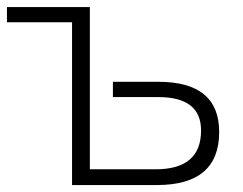

<svg xmlns="http://www.w3.org/2000/svg" viewBox="-20 -533 700 553"><path d="M238.8 -512.7V-45.4H428.2Q559.1 -45.4 559.1 -157.2Q559.1 -253.4 436 -253.4H305.2V-297.4H436Q611.3 -297.4 611.3 -152.8Q611.3 0 431.6 0H187.5V-468.8H0V-512.7Z"/></svg>

Font: Voltera Light
Style: Light
Weight: 300
Designer: Bernd Montag
Version: Version 1.301